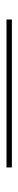

<svg xmlns="http://www.w3.org/2000/svg" viewBox="254 -214 57 606"><g transform="rotate(90 283.0 89.5)"><path d="M41 98V81H508V98Z"/></g></svg>

Font: Lil Grotesk Thin
Style: Regular
Weight: 100
Designer: Bastien Sozeau
Foundry: NBR — Bastien Sozeau
Version: Version 3.003; ttfautohint (v1.8.4.7-5d5b);gftools[0.9.33]